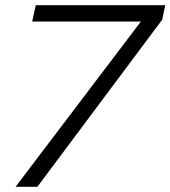

<svg xmlns="http://www.w3.org/2000/svg" viewBox="-20 -720 657 740"><path d="M40 0 523 -637H104L118 -700H617L605 -644L124 0Z"/></svg>

Font: Red Hat Display VF
Style: Italic
Weight: 300
Italic angle: -12°
Designer: Pentagram, MCKL
Foundry: Pentagram, MCKL
Version: Version 1.010